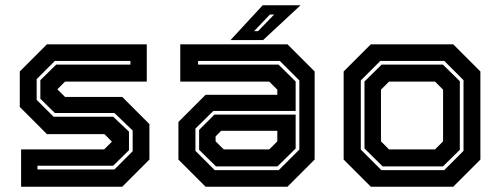

<svg xmlns="http://www.w3.org/2000/svg" viewBox="-20 -708 1896 728"><path d="M60 0V-141.5H375L405.5 -172V-169.5L376 -199.5H158L55 -302.5V-437L158 -540H536.5V-398.5H226.5L196 -368V-371L226.5 -340.5H443.5L546.5 -237.5V-103L443.5 0ZM122 -65.5H414L483 -134.5V-213L414 -279.5H188L133 -333.5V-404L193 -463H474.5V-477H188L119 -408V-329.5L183 -265.5H409L469 -209V-138.5L409 -79.5H122Z M759.5 0 656.5 -103V-245.5L759.5 -348.5H1031.5V-368L1001 -398.5H663.5V-540H1070L1173 -437V-103L1070 0ZM799 -77 735 -140V-215.5L793 -273.5H1101V-145L1032 -77ZM794 -63H1037L1115 -141V-403L1041 -477H731V-463H1036L1101 -399V-287.5H789L721 -220.5V-136ZM828.5 -141.5H1001L1031.5 -172V-212H818.5L797.5 -191V-172ZM854 -556 976 -688H1119.5L977.5 -556ZM943.5 -590H958.5L1019.5 -653H1003.5Z M1386 0 1283 -103V-437L1386 -540H1698.5L1801.5 -437V-103L1698.5 0ZM1426 -63H1664.5L1737.5 -136V-404L1664.5 -477H1422L1348 -403V-141ZM1431 -77 1362 -145V-399L1427 -463H1659.5L1723.5 -400V-140L1659.5 -77ZM1455 -141.5H1629.5L1660 -172V-368L1629.5 -398.5H1455L1424.5 -368V-172Z"/></svg>

Font: Tourney Thin
Style: Bold
Weight: 700
Version: Version 1.015